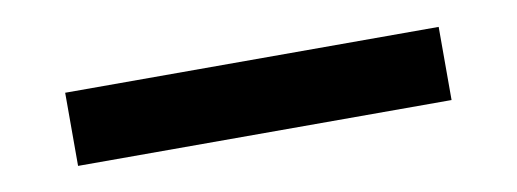

<svg xmlns="http://www.w3.org/2000/svg" viewBox="-27 10 654 243"><g transform="rotate(-10 300.0 132.0)"><path d="M60 179V85H540V179Z"/></g></svg>

Font: IBM Plex Mono Medium
Style: Regular
Weight: 500
Monospace: yes
Designer: Mike Abbink, Paul van der Laan, Pieter van Rosmalen
Foundry: Bold Monday
Version: Version 2.3